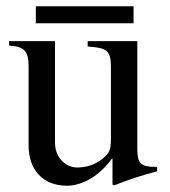

<svg xmlns="http://www.w3.org/2000/svg" viewBox="-20 -581 540 611"><path d="M480 -50H474C428 -50 417 -61 417 -107V-450H259V-433C319 -429 333 -421 333 -368V-137C333 -102 326 -93 310 -79C285 -57 255 -48 226 -48C187 -48 155 -81 155 -127V-450H9V-436C57 -433 71 -419 71 -369V-118C71 -41 116 10 193 10C230 10 287 -9 336 -76H338V6L343 9C393 -11 429 -22 480 -36ZM405 -507V-561H94V-507Z"/></svg>

Font: XITS
Style: Regular
Weight: 400
Designer: MicroPress Inc., with final additions and corrections provided by Coen Hoffman, Elsevier (retired)
Version: Version 1.302